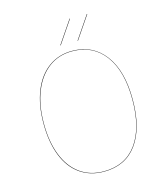

<svg xmlns="http://www.w3.org/2000/svg" viewBox="-126 -966 940 1074"><g transform="rotate(-15 343.5 -429.5)"><path d="M602 -340Q602 -174 535 -82.5Q468 9 343 9Q264 9 205.5 -32Q147 -73 116 -151.5Q85 -230 85 -338Q85 -446 117 -525.5Q149 -605 207.5 -647.5Q266 -690 343 -690Q464 -690 533 -598Q602 -506 602 -340ZM87 -338Q87 -231 118 -153Q149 -75 206.5 -34Q264 7 343 7Q467 7 533.5 -84Q600 -175 600 -340Q600 -505 532 -596.5Q464 -688 343 -688Q266 -688 208.5 -645.5Q151 -603 119 -524Q87 -445 87 -338ZM380 -867 291 -736 289 -737 378 -868ZM480 -867 391 -736 389 -737 478 -868Z"/></g></svg>

Font: FiraGO Two
Style: Regular
Weight: 100
Designer: bBox Type
Foundry: bBox Type GmbH
Version: Version 1.001